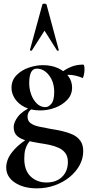

<svg xmlns="http://www.w3.org/2000/svg" viewBox="-20 -750 491 1052"><path d="M182 282Q109 282 61.5 250.5Q14 219 14 167Q14 146 23.5 121.5Q33 97 60.5 67Q88 37 142 2L152 13Q142 23 133 36.5Q124 50 118.5 69.5Q113 89 113 119Q113 184 148 217Q183 250 235 250Q270 250 296 236.5Q322 223 337 197.5Q352 172 352 138Q352 108 338.5 89.5Q325 71 302.5 60.5Q280 50 252 44Q224 38 195 34Q160 28 127.5 20.5Q95 13 75 -4Q55 -21 55 -54Q55 -80 78.5 -111Q102 -142 158 -167L167 -161Q148 -151 139.5 -139Q131 -127 131 -110Q131 -87 148.5 -74.5Q166 -62 195 -56Q224 -50 256 -44Q288 -39 319.5 -32Q351 -25 377.5 -13Q404 -1 420 21Q436 43 436 78Q436 119 416 155.5Q396 192 361 220.5Q326 249 280 265.5Q234 282 182 282ZM202 -145Q151 -145 115.5 -163Q80 -181 61.5 -209.5Q43 -238 43 -268Q43 -310 70.5 -338Q98 -366 138 -379.5Q178 -393 215 -393Q262 -393 298 -376.5Q334 -360 354.5 -332.5Q375 -305 375 -270Q375 -231 348.5 -203Q322 -175 282.5 -160Q243 -145 202 -145ZM229 -163Q246 -163 261.5 -181.5Q277 -200 277 -246Q277 -301 248.5 -337.5Q220 -374 182 -374Q160 -374 150 -353.5Q140 -333 140 -295Q140 -262 151 -232Q162 -202 182 -182.5Q202 -163 229 -163ZM303 -313 305 -345Q337 -370 367.5 -383Q398 -396 435 -396Q440 -396 441.5 -388Q443 -380 443 -368Q443 -354 439 -337Q435 -320 432 -323Q413 -331 394 -335.5Q375 -340 357 -340Q346 -340 334 -338.5Q322 -337 309 -332ZM302 -476Q304 -474 299 -472.5Q294 -471 292 -474L224 -582L155 -474Q154 -471 148.5 -472.5Q143 -474 144 -476L212 -725Q213 -730 223 -730Q233 -730 235 -725Z"/></svg>

Font: Cormorant Light
Style: Regular
Weight: 300
Designer: Christian Thalmann (Catharsis Fonts)
Foundry: Catharsis Fonts
Version: Version 4.000